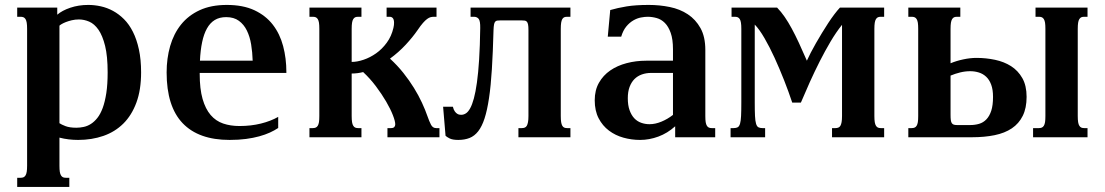

<svg xmlns="http://www.w3.org/2000/svg" viewBox="-20 -549 4419 768"><path d="M217.8 -56.2Q225.6 -50.8 242.2 -44.4Q258.8 -38.1 285.6 -38.1Q299.8 -38.1 314.7 -41.3Q329.6 -44.4 343.5 -53.2Q357.4 -62 369.6 -77.4Q381.8 -92.8 390.9 -117.4Q399.9 -142.1 405.3 -177Q410.6 -211.9 410.6 -259.3Q410.6 -324.2 400.4 -365.5Q390.1 -406.7 373.8 -430.2Q357.4 -453.6 336.9 -462.4Q316.4 -471.2 295.4 -471.2Q280.8 -471.2 267.3 -468Q253.9 -464.8 243.4 -460.7Q232.9 -456.5 226.1 -452.4Q219.2 -448.2 217.8 -446.3ZM88.4 -433.6Q88.4 -448.7 86.9 -458Q85.4 -467.3 82 -472.7Q78.6 -478 73.7 -480Q68.8 -481.9 62.5 -481.9H48.8V-518.6H209V-490.2Q228 -506.8 261.2 -518.1Q294.4 -529.3 333 -529.3Q357.9 -529.3 383.3 -523.7Q408.7 -518.1 432.1 -505.4Q455.6 -492.7 476.1 -472.2Q496.6 -451.7 511.7 -421.6Q526.9 -391.6 535.6 -351.3Q544.4 -311 544.4 -259.3Q544.4 -189.5 525.6 -138.7Q506.8 -87.9 473.4 -54.7Q439.9 -21.5 393.6 -5.4Q347.2 10.7 292.5 10.7Q273.9 10.7 255.1 8.5Q236.3 6.3 217.8 1.5V113.8Q217.8 128.9 219.2 138.2Q220.7 147.5 224.1 152.8Q227.5 158.2 232.2 160.2Q236.8 162.1 243.7 162.1H257.3V198.7H48.8V162.1H62.5Q68.8 162.1 73.7 160.2Q78.6 158.2 82 152.8Q85.4 147.5 86.9 138.2Q88.4 128.9 88.4 113.8Z M887.2 -529.3Q952.1 -529.3 997.6 -508.1Q1043 -486.8 1071.3 -450.2Q1099.6 -413.6 1112.5 -364.7Q1125.5 -315.9 1125.5 -260.3V-257.3H778.8V-253.9Q778.8 -193.4 790.3 -153.3Q801.8 -113.3 822.5 -89.1Q843.3 -64.9 872.6 -54.9Q901.9 -44.9 938 -44.9Q983.9 -44.9 1023.4 -54.7Q1063 -64.5 1092.8 -81.5V-37.1Q1078.1 -27.3 1059.6 -18.8Q1041 -10.3 1017.1 -3.7Q993.2 2.9 963.9 6.8Q934.6 10.7 898.4 10.7Q774.4 10.7 710.4 -56.4Q646.5 -123.5 646.5 -259.3Q646.5 -315.4 660.6 -364.7Q674.8 -414.1 704.1 -450.7Q733.4 -487.3 778.8 -508.3Q824.2 -529.3 887.2 -529.3ZM990.7 -306.2Q989.7 -339.8 984.6 -371.1Q979.5 -402.3 967.5 -426.8Q955.6 -451.2 935.5 -465.8Q915.5 -480.5 884.8 -480.5Q857.9 -480.5 839.1 -469Q820.3 -457.5 807.9 -435.3Q795.4 -413.1 788.6 -380.6Q781.7 -348.1 779.8 -306.2Z M1386.7 -85Q1386.7 -69.8 1388.2 -60.5Q1389.6 -51.3 1393.1 -45.9Q1396.5 -40.5 1401.1 -38.6Q1405.8 -36.6 1412.6 -36.6H1425.8V0H1217.8V-36.6H1231.4Q1237.8 -36.6 1242.7 -38.6Q1247.6 -40.5 1251 -45.9Q1254.4 -51.3 1255.9 -60.5Q1257.3 -69.8 1257.3 -85V-433.6Q1257.3 -448.7 1255.9 -458Q1254.4 -467.3 1251 -472.7Q1247.6 -478 1242.7 -480Q1237.8 -481.9 1231.4 -481.9H1217.8V-518.6H1425.8V-481.9H1412.6Q1405.8 -481.9 1401.1 -480Q1396.5 -478 1393.1 -472.7Q1389.6 -467.3 1388.2 -458Q1386.7 -448.7 1386.7 -433.6V-301.3Q1408.7 -301.3 1434.6 -310.1Q1460.4 -318.8 1484.4 -335.7Q1508.3 -352.5 1527.1 -378.2Q1545.9 -403.8 1553.7 -437.5Q1555.2 -443.4 1555.7 -448.5Q1556.2 -453.6 1556.2 -458Q1556.2 -481.9 1538.1 -481.9H1526.4V-518.6H1726.1V-481.9H1715.3Q1708.5 -481.9 1702.1 -480.2Q1695.8 -478.5 1688.5 -473.1Q1681.2 -467.8 1671.9 -457.3Q1662.6 -446.8 1650.4 -428.7Q1630.9 -400.4 1602.8 -370.1Q1574.7 -339.8 1540 -314.5Q1569.8 -287.1 1593.5 -257.3Q1617.2 -227.5 1635.7 -197.5Q1654.3 -167.5 1667.7 -138.4Q1681.2 -109.4 1689.9 -84Q1696.8 -64 1703.9 -50.3Q1710.9 -36.6 1724.6 -36.6H1737.8V0H1529.8V-36.6H1543.5Q1553.2 -36.6 1557.1 -40.8Q1561 -44.9 1561 -51.8Q1561 -64 1551.5 -88.4Q1542 -112.8 1524.7 -142.6Q1507.3 -172.4 1483.9 -203.6Q1460.4 -234.9 1432.6 -260.7Q1409.7 -254.9 1386.7 -254.9Z M2093.8 -428.7Q2093.8 -442.9 2092.3 -450.7Q2090.8 -458.5 2087.4 -462.2Q2084 -465.8 2079.1 -466.6Q2074.2 -467.3 2067.9 -467.3H1980Q1973.1 -467.3 1968.5 -466.6Q1963.9 -465.8 1960.7 -462.2Q1957.5 -458.5 1956.1 -450.7Q1954.6 -442.9 1954.1 -428.7Q1951.7 -339.4 1947.5 -272.2Q1943.4 -205.1 1936 -156.2Q1928.7 -107.4 1918.2 -75.2Q1907.7 -43 1892.8 -23.9Q1877.9 -4.9 1858.2 2.9Q1838.4 10.7 1813 10.7Q1790 10.7 1778.3 4.6Q1766.6 -1.5 1762.2 -5.9L1752.4 -122.1H1791.5Q1794.4 -109.9 1799.3 -103.3Q1804.2 -96.7 1809.1 -93.8Q1814 -90.8 1818.4 -90.3Q1822.8 -89.8 1825.2 -89.8Q1834.5 -89.8 1843.5 -95.5Q1852.5 -101.1 1860.6 -115.7Q1868.7 -130.4 1875.5 -155.3Q1882.3 -180.2 1887.7 -218.8Q1893.1 -257.3 1896.5 -311Q1899.9 -364.7 1900.9 -437Q1901.4 -464.8 1894.8 -473.4Q1888.2 -481.9 1875.5 -481.9H1862.3V-518.6H2261.7V-481.9H2248.5Q2241.7 -481.9 2237.1 -480Q2232.4 -478 2229.2 -472.7Q2226.1 -467.3 2224.6 -458Q2223.1 -448.7 2223.1 -433.6V-85Q2223.1 -69.8 2224.6 -60.5Q2226.1 -51.3 2229.2 -45.9Q2232.4 -40.5 2237.1 -38.6Q2241.7 -36.6 2248.5 -36.6H2261.7V0H2053.7V-36.6H2067.4Q2073.7 -36.6 2078.9 -38.6Q2084 -40.5 2087.2 -45.9Q2090.3 -51.3 2092 -60.5Q2093.8 -69.8 2093.8 -85Z M2671.9 -257.3H2584.5Q2564.5 -257.3 2547.4 -251.2Q2530.3 -245.1 2517.8 -232.7Q2505.4 -220.2 2498.3 -201.2Q2491.2 -182.1 2491.2 -156.2Q2491.2 -127.9 2498.3 -108.2Q2505.4 -88.4 2517.1 -75.9Q2528.8 -63.5 2544.7 -57.9Q2560.5 -52.2 2578.1 -52.2Q2601.1 -52.2 2625.5 -62.3Q2649.9 -72.3 2671.9 -89.4ZM2801.3 -85Q2801.3 -69.8 2802.7 -60.5Q2804.2 -51.3 2807.6 -45.9Q2811 -40.5 2815.7 -38.6Q2820.3 -36.6 2827.1 -36.6H2840.8V0H2680.7V-43.9Q2649.9 -16.1 2613.5 -2.7Q2577.1 10.7 2540.5 10.7Q2506.3 10.7 2473.9 1.7Q2441.4 -7.3 2415.8 -26.6Q2390.1 -45.9 2374.5 -75.9Q2358.9 -106 2358.9 -147.9Q2358.9 -188 2375.7 -217.8Q2392.6 -247.6 2420.9 -267.1Q2449.2 -286.6 2486.6 -296.4Q2523.9 -306.2 2564.5 -306.2H2671.9V-352.1Q2671.9 -392.1 2662.8 -417.5Q2653.8 -442.9 2639.4 -457.3Q2625 -471.7 2606.7 -476.8Q2588.4 -481.9 2570.3 -481.9Q2559.1 -481.9 2543.7 -479Q2528.3 -476.1 2513.2 -467.3Q2498 -458.5 2485.1 -442.9Q2472.2 -427.2 2464.8 -402.3H2411.1L2420.9 -508.8Q2436 -513.2 2452.1 -516.8Q2468.3 -520.5 2486.6 -523.4Q2504.9 -526.4 2526.6 -527.8Q2548.3 -529.3 2575.2 -529.3Q2618.2 -529.3 2658.9 -521Q2699.7 -512.7 2731.2 -491.9Q2762.7 -471.2 2782 -436.5Q2801.3 -401.9 2801.3 -349.1Z M2906.2 -518.6H3088.4Q3104.5 -502 3118.7 -481.4Q3132.8 -460.9 3146.7 -435.3Q3160.6 -409.7 3175.5 -377.7Q3190.4 -345.7 3207.5 -306.2Q3213.9 -320.3 3223.1 -338.4Q3232.4 -356.4 3243.9 -376.5Q3255.4 -396.5 3267.8 -417Q3280.3 -437.5 3292.7 -456.5Q3305.2 -475.6 3317.4 -491.7Q3329.6 -507.8 3339.8 -518.6H3516.6V-481.9H3503.4Q3496.6 -481.9 3491.9 -480Q3487.3 -478 3483.9 -472.7Q3480.5 -467.3 3479 -458Q3477.5 -448.7 3477.5 -433.6V-85Q3477.5 -69.8 3479 -60.5Q3480.5 -51.3 3483.9 -45.9Q3487.3 -40.5 3491.9 -38.6Q3496.6 -36.6 3503.4 -36.6H3516.6V0H3308.1V-36.6H3321.8Q3328.1 -36.6 3333.3 -38.6Q3338.4 -40.5 3341.6 -45.9Q3344.7 -51.3 3346.4 -60.5Q3348.1 -69.8 3348.1 -85V-449.7Q3324.2 -419.9 3302 -382.3Q3279.8 -344.7 3259 -303.7Q3238.3 -262.7 3219.2 -220.5Q3200.2 -178.2 3183.6 -138.7H3148.9Q3134.8 -181.2 3116.5 -227.8Q3098.1 -274.4 3078.4 -317.6Q3058.6 -360.8 3038.1 -396.2Q3017.6 -431.6 2999 -450.7V-138.7Q2999 -105.5 3000 -85.2Q3001 -64.9 3004.2 -54.2Q3007.3 -43.5 3013.4 -40Q3019.5 -36.6 3029.8 -36.6H3040.5V0H2902.3V-36.6H2914.6Q2924.8 -36.6 2930.9 -40Q2937 -43.5 2940.2 -54.4Q2943.4 -65.4 2944.3 -85.4Q2945.3 -105.5 2945.3 -139.2V-433.6Q2945.3 -448.7 2943.8 -458Q2942.4 -467.3 2939 -472.7Q2935.5 -478 2930.7 -480Q2925.8 -481.9 2919.4 -481.9H2906.2Z M3886.2 -317.4Q3923.8 -317.4 3960 -309.8Q3996.1 -302.2 4024.2 -284.4Q4052.2 -266.6 4069.3 -236.6Q4086.4 -206.5 4086.4 -161.6Q4086.4 -116.7 4071 -85.7Q4055.7 -54.7 4027.3 -35.6Q3999 -16.6 3958.5 -8.3Q3918 0 3868.2 0H3613.3V-36.6H3627Q3633.3 -36.6 3638.2 -38.6Q3643.1 -40.5 3646.5 -45.9Q3649.9 -51.3 3651.4 -60.5Q3652.8 -69.8 3652.8 -85V-433.6Q3652.8 -448.7 3651.4 -458Q3649.9 -467.3 3646.5 -472.7Q3643.1 -478 3638.2 -480Q3633.3 -481.9 3627 -481.9H3613.3V-518.6H3821.3V-481.9H3808.1Q3801.3 -481.9 3796.6 -480Q3792 -478 3788.6 -472.7Q3785.2 -467.3 3783.7 -458Q3782.2 -448.7 3782.2 -433.6V-295.9Q3805.7 -305.7 3833.3 -311.5Q3860.8 -317.4 3886.2 -317.4ZM4291 -433.6Q4291 -448.7 4292.5 -458Q4293.9 -467.3 4297.4 -472.7Q4300.8 -478 4305.4 -480Q4310.1 -481.9 4316.9 -481.9H4330.1V-518.6H4122.1V-481.9H4135.7Q4142.1 -481.9 4147 -480Q4151.9 -478 4155.3 -472.7Q4158.7 -467.3 4160.2 -458Q4161.6 -448.7 4161.6 -433.6V-85Q4161.6 -69.8 4160.2 -60.5Q4158.7 -51.3 4155.3 -45.9Q4151.9 -40.5 4147 -38.6Q4142.1 -36.6 4135.7 -36.6H4112.3V0H4330.1V-36.6H4316.9Q4310.1 -36.6 4305.4 -38.6Q4300.8 -40.5 4297.4 -45.9Q4293.9 -51.3 4292.5 -60.5Q4291 -69.8 4291 -85ZM3860.8 -48.8Q3879.9 -48.8 3896.5 -53.7Q3913.1 -58.6 3925.5 -71.5Q3938 -84.5 3945.1 -106.2Q3952.1 -127.9 3952.1 -161.6Q3952.1 -190.4 3944.8 -210.2Q3937.5 -230 3924.8 -241.9Q3912.1 -253.9 3895.5 -259Q3878.9 -264.2 3860.8 -264.2Q3840.8 -264.2 3820.8 -259.3Q3800.8 -254.4 3782.2 -246.6V-89.8Q3782.2 -77.1 3783.2 -69.1Q3784.2 -61 3787.1 -56.6Q3790 -52.2 3794.9 -50.5Q3799.8 -48.8 3808.1 -48.8Z"/></svg>

Font: Arian AMU Serif
Style: Bold
Weight: 700
Designer: Ruben Hakobyan (Tarumian)
Foundry: Ruben Hakobyan (Tarumian)
Version: Version 1.002